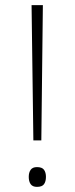

<svg xmlns="http://www.w3.org/2000/svg" viewBox="-20 -716 291 748"><path d="M141 -169H110L103 -696H147ZM92 -27Q92 -44 99.5 -54.5Q107 -65 124 -65Q144 -65 151.5 -54.5Q159 -44 159 -27Q159 -9 151.5 1.5Q144 12 124 12Q107 12 99.5 1.5Q92 -9 92 -27Z"/></svg>

Font: Noto Sans Kannada ExtraLight
Style: Regular
Weight: 200
Designer: Jelle Bosma - Monotype Design Team
Foundry: Monotype Imaging Inc.
Version: Version 2.005; ttfautohint (v1.8.4.7-5d5b)